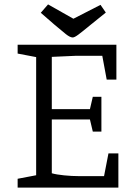

<svg xmlns="http://www.w3.org/2000/svg" viewBox="-20 -851 610 871"><path d="M60 0V-40L144 -56V-592L60 -608V-648H508V-490H464L444 -598H327L215 -593V-356H388L401 -412H440V-254H401L388 -309H215V-65Q236 -59 271 -55.5Q306 -52 338 -52H452L472 -155H517V0ZM310 -681Q298 -681 279 -696Q260 -711 226 -740L165 -793L198 -831L313 -766L436 -829L460 -794L393 -740Q353 -707 335.5 -694Q318 -681 310 -681Z"/></svg>

Font: Faustina Light Light
Style: Regular
Weight: 300
Version: Version 1.200